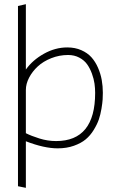

<svg xmlns="http://www.w3.org/2000/svg" viewBox="-20 -717 558 928"><path d="M305.2 -487.8Q247.1 -487.8 192.4 -457.3Q137.7 -426.8 105 -380.9V-696.8L66.9 -688V183.1L105 190.9V-34.2Q193.4 0 258.8 0Q302.2 0 337.2 -12.5Q372.1 -24.9 394.3 -43.5Q416.5 -62 433.1 -89.1Q449.7 -116.2 457.8 -139.9Q465.8 -163.6 470.5 -191.9Q475.1 -220.2 476.1 -236.1Q477.1 -252 477.1 -268.1Q477.1 -300.3 471.7 -330.6Q466.3 -360.8 453.6 -389.9Q440.9 -418.9 421.9 -440.2Q402.8 -461.4 372.8 -474.6Q342.8 -487.8 305.2 -487.8ZM251 -35.2Q210.4 -35.2 170.7 -47.6Q130.9 -60.1 105 -73.2V-282.2Q105 -311.5 120.6 -341.6Q136.2 -371.6 162.6 -396Q189 -420.4 227.8 -435.8Q266.6 -451.2 309.1 -451.2Q339.4 -451.2 363.3 -438.5Q387.2 -425.8 401.1 -406.2Q415 -386.7 424.3 -361.1Q433.6 -335.4 436.8 -312.7Q439.9 -290 439.9 -268.1Q439.9 -35.2 251 -35.2Z"/></svg>

Font: Comic Neue Angular Light
Style: Regular
Weight: 300
Designer: Craig Rozynski
Foundry: Craig Rozynski
Version: Version 2.003